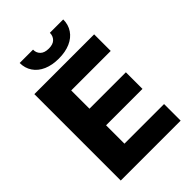

<svg xmlns="http://www.w3.org/2000/svg" viewBox="-257 -1003 1111 1111"><g transform="rotate(-45 298.0 -447.5)"><path d="M53.7 -707H543V-571.3H219.7V-421.9H517.6V-286.1H219.7V-135.7H543.9V0H53.7ZM299.8 -752Q245.6 -752 205.3 -769.5Q165 -787.1 143.1 -819.6Q121.1 -852.1 121.1 -894.5H230.5Q229.5 -869.1 246.8 -851.6Q264.2 -834 299.8 -834Q334.5 -834 351.3 -851.1Q368.2 -868.2 368.2 -894.5H477.5Q477.5 -852.1 455.8 -819.6Q434.1 -787.1 393.8 -769.5Q353.5 -752 299.8 -752Z"/></g></svg>

Font: Pretendard JP ExtraBold
Style: Regular
Weight: 800
Designer: Base glyphs from Inter by Rasmus Andersson; Hangeul glyphs from Noto Sans CJK(Source Han Sans) by Jang Soo-young and Kan
Foundry: Kil Hyung-jin
Version: Version 1.309